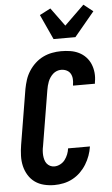

<svg xmlns="http://www.w3.org/2000/svg" viewBox="-64 -1036 634 1086"><g transform="rotate(-5 252.5 -493.0)"><path d="M200 8Q170 8 141.5 1Q113 -6 90.5 -22Q68 -38 53 -62.5Q38 -87 31.5 -115Q25 -143 26 -173.5Q27 -204 32 -234L84 -548Q89 -574 97 -599Q105 -624 120 -647.5Q135 -671 155.5 -690Q176 -709 200.5 -721Q225 -733 251.5 -738Q278 -743 303 -743Q330 -743 355.5 -739Q381 -735 403.5 -724Q426 -713 443 -695Q460 -677 469.5 -654Q479 -631 481.5 -605Q484 -579 479 -553L478 -543H354V-548Q357 -564 356 -580.5Q355 -597 347.5 -610.5Q340 -624 325.5 -631Q311 -638 294 -638Q282 -638 270 -633.5Q258 -629 248.5 -620.5Q239 -612 231.5 -601Q224 -590 219.5 -578.5Q215 -567 212 -555Q209 -543 207 -531L155 -217Q152 -204 151 -190.5Q150 -177 151 -164.5Q152 -152 155.5 -139.5Q159 -127 166.5 -117.5Q174 -108 185 -102.5Q196 -97 209 -97Q226 -97 242.5 -105.5Q259 -114 269.5 -128Q280 -142 286.5 -158.5Q293 -175 295 -192H419V-191Q415 -165 406 -140Q397 -115 382.5 -91.5Q368 -68 348 -48.5Q328 -29 303.5 -16Q279 -3 252.5 2.5Q226 8 200 8ZM267 -815 202 -957 264 -989 340 -885 452 -994 505 -952 391 -815Z"/></g></svg>

Font: Iosevka Term Curly XBd Obl
Style: Regular
Weight: 800
Italic angle: -9°
Designer: Belleve Invis
Foundry: Belleve Invis
Version: Version 32.3.0